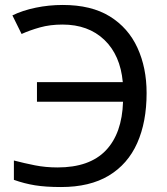

<svg xmlns="http://www.w3.org/2000/svg" viewBox="-20 -744 673 774"><path d="M232 -645Q182 -645 141 -633.5Q100 -622 67 -607L30 -682Q71 -702 124 -713Q177 -724 233 -724Q348 -724 422.5 -678Q497 -632 534 -551.5Q571 -471 571 -369Q571 -252 533 -167Q495 -82 418.5 -36Q342 10 226 10Q164 10 121 3Q78 -4 36 -19V-97Q78 -86 121 -77.5Q164 -69 212 -69Q341 -69 406.5 -137.5Q472 -206 476 -334H129V-413H475Q465 -522 400.5 -583.5Q336 -645 232 -645Z"/></svg>

Font: Noto Sans
Style: Regular
Weight: 400
Designer: Monotype Design Team
Foundry: Monotype Imaging Inc.
Version: Version 1.902